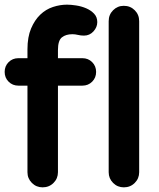

<svg xmlns="http://www.w3.org/2000/svg" viewBox="-21 -780 685 825"><path d="M-1 -471Q-1 -496 16 -513Q33 -530 58 -530H97V-568Q97 -621 112.5 -657.5Q128 -694 152 -717Q176 -740 206.5 -750Q237 -760 267 -760Q284 -760 306.5 -756.5Q329 -753 349 -744.5Q369 -736 383 -721.5Q397 -707 397 -685Q397 -663 380.5 -645Q364 -627 340 -627Q326 -627 314 -630Q302 -633 290 -633Q262 -633 245 -619.5Q228 -606 228 -565V-530H333Q358 -530 375 -513Q392 -496 392 -471Q392 -446 375 -429Q358 -412 333 -412H228V-40Q228 -13 209 6Q190 25 162 25Q135 25 116 6Q97 -13 97 -40V-412H58Q33 -412 16 -429Q-1 -446 -1 -471ZM446 -689Q446 -717 465 -736Q484 -755 511 -755Q539 -755 558 -736Q577 -717 577 -689V-40Q577 -13 558 6Q539 25 511 25Q484 25 465 6Q446 -13 446 -40Z"/></svg>

Font: Varela Round Precious
Style: Bold
Weight: 700
Version: Version 1.000